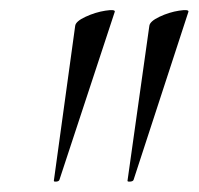

<svg xmlns="http://www.w3.org/2000/svg" viewBox="-20 -660 391 378"><path d="M206 -637 97 -306Q96 -303 91 -302.5Q86 -302 86 -304L128 -609Q129 -618 148.5 -627Q168 -636 187.5 -639Q207 -642 206 -637ZM351 -637 243 -306Q242 -303 236.5 -302.5Q231 -302 231 -304L274 -609Q275 -618 294 -627Q313 -636 332.5 -639Q352 -642 351 -637Z"/></svg>

Font: Cormorant Infant
Style: Italic
Weight: 400
Italic angle: -10°
Designer: Christian Thalmann (Catharsis Fonts)
Foundry: Catharsis Fonts
Version: Version 4.000